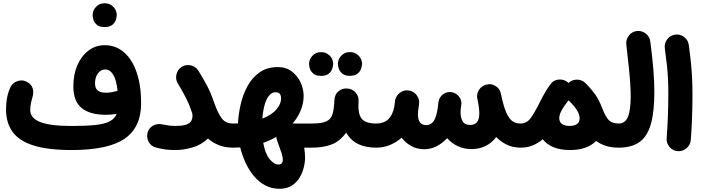

<svg xmlns="http://www.w3.org/2000/svg" viewBox="-20 -856 4311 1181"><path d="M17.1 -182.1Q17.1 -262.7 44.4 -319.8Q58.1 -347.2 87.9 -357.2Q117.7 -367.2 144.5 -353Q171.9 -339.4 180.7 -313.5Q189.5 -287.6 178.2 -252.9Q174.8 -242.7 170.4 -222.2Q166 -201.7 166 -178.7Q166 -129.9 226.8 -105.5Q287.6 -81.1 421.4 -81.1Q513.7 -81.1 570.3 -87.6Q627 -94.2 656.5 -110.6Q686 -127 697.3 -155.3Q664.1 -149.9 631.8 -149.9Q532.7 -149.9 481.9 -191.7Q431.2 -233.4 431.2 -324.7Q431.2 -398.9 456.5 -456.1Q481.9 -513.2 525.4 -545.7Q568.8 -578.1 623.5 -578.1Q692.4 -578.1 742.9 -534.2Q793.5 -490.2 820.8 -410.2Q848.1 -330.1 848.1 -221.2Q848.1 -72.8 746.8 -2.9Q645.5 66.9 421.4 66.9Q274.4 66.9 185.5 38.6Q96.7 10.3 56.9 -45.4Q17.1 -101.1 17.1 -182.1ZM564.5 -343.3Q564.5 -312.5 581.5 -299.1Q598.6 -285.6 632.3 -285.6Q649.9 -285.6 667.5 -289.1Q685.1 -292.5 699.2 -295.9Q701.2 -296.4 703.1 -296.9Q695.8 -366.7 675.8 -397.7Q655.8 -428.7 627 -428.7Q600.6 -428.7 582.5 -404.8Q564.5 -380.9 564.5 -343.3ZM549.8 -763.7Q549.8 -791.5 570.3 -813.7Q590.8 -835.9 622.6 -835.9Q645.5 -835.9 661.4 -826.2Q677.2 -816.4 686.5 -802.2Q698.2 -782.7 698.2 -763.7Q698.2 -749 691.9 -731.7Q685.5 -714.4 669.2 -701.9Q652.8 -689.5 623.5 -689.5Q593.3 -689.5 577.6 -702.1Q562 -714.8 555.7 -731.4Q549.8 -747.6 549.8 -763.7Z M887.7 -40Q896 -69.3 921.9 -83.5Q947.8 -97.7 979 -90.8Q1000 -86.4 1018.3 -84Q1036.6 -81.5 1058.1 -81.5Q1102.5 -81.5 1125.2 -89.4Q1147.9 -97.2 1156 -111.6Q1164.1 -126 1164.1 -145Q1164.1 -151.9 1162.6 -158.7Q1158.7 -168.9 1154.8 -180.7Q1143.1 -216.8 1122.8 -255.9Q1102.5 -294.9 1073.7 -342.8Q1058.1 -368.7 1065.4 -398.9Q1072.8 -429.2 1098.6 -445.3Q1124.5 -460.9 1154.8 -453.6Q1185.1 -446.3 1200.7 -420.4Q1230 -373 1253.4 -329.1Q1276.9 -285.2 1295.4 -229.5Q1320.8 -158.2 1344.5 -127.2Q1368.2 -96.2 1414.6 -96.2H1415Q1445.8 -96.2 1467.3 -74.5Q1488.8 -52.7 1488.8 -22Q1488.8 8.3 1467.3 30.3Q1445.8 52.2 1415 52.2H1414.6Q1363.8 52.2 1325.4 36.6Q1287.1 21 1258.8 -3.9Q1219.7 34.7 1164.6 50.8Q1109.4 66.9 1058.1 66.9Q1023.9 66.9 999 63.7Q974.1 60.5 938.5 51.3Q909.2 43.9 894.5 16.6Q879.9 -10.7 887.7 -40Z M1340.8 -22Q1340.8 -52.7 1362.8 -74.5Q1384.8 -96.2 1415 -96.2Q1429.7 -96.2 1443.8 -96.7Q1446.3 -151.9 1460 -212.2Q1473.6 -272.5 1501.7 -325Q1529.8 -377.4 1575.9 -410.4Q1622.1 -443.4 1689.9 -443.4Q1739.7 -443.4 1775.1 -416.3Q1810.5 -389.2 1829.1 -348.4Q1847.7 -307.6 1847.7 -266.6Q1847.7 -221.7 1830.1 -178Q1812.5 -134.3 1779.8 -96.2H1898.4Q1929.2 -96.2 1950.7 -74.5Q1972.2 -52.7 1972.2 -22Q1972.2 8.3 1950.7 30.3Q1929.2 52.2 1898.4 52.2H1851.1Q1856.4 83.5 1856.4 113.3Q1856.4 143.1 1847.9 176.5Q1839.4 210 1821 239.3Q1802.7 268.6 1772.7 286.9Q1742.7 305.2 1699.7 305.2Q1649.9 305.2 1610.1 283.4Q1570.3 261.7 1540.3 225.1Q1510.3 188.5 1489.7 143.1Q1469.2 97.7 1457.5 50.8Q1436.5 52.2 1415 52.2Q1384.8 52.2 1362.8 30.3Q1340.8 8.3 1340.8 -22ZM1674.8 -288.6Q1643.6 -288.6 1621.8 -247.8Q1600.1 -207 1593.8 -126.5Q1652.3 -149.4 1680.7 -183.6Q1709 -217.8 1709 -249Q1709 -267.1 1701.9 -277.8Q1694.8 -288.6 1674.8 -288.6ZM1698.2 46.9Q1691.9 30.3 1686.5 14.2Q1681.2 -2 1679.2 -14.2Q1642.1 7.8 1599.1 22.5Q1611.3 89.8 1638.4 122.8Q1665.5 155.8 1692.4 155.8Q1719.7 155.8 1719.7 126.5Q1719.7 110.8 1713.1 89.4Q1706.5 67.9 1698.2 46.9Z M1823.7 -22Q1823.7 -52.7 1845.9 -74.5Q1868.2 -96.2 1898.4 -96.2Q1960 -96.2 1988.3 -109.9Q2016.6 -123.5 2025.6 -155.3Q2034.7 -187 2037.1 -241.2Q2039.1 -275.9 2062.3 -294.9Q2085.4 -314 2116.7 -311.5Q2147.5 -309.6 2167.7 -286.4Q2188 -263.2 2185.5 -232.9Q2180.2 -158.7 2203.6 -127.4Q2227.1 -96.2 2293.9 -96.2H2294.4Q2325.2 -96.2 2346.7 -74.5Q2368.2 -52.7 2368.2 -22Q2368.2 8.3 2346.7 30.3Q2325.2 52.2 2294.4 52.2H2293.9Q2231.9 52.2 2185.3 31Q2138.7 9.8 2109.4 -40.5Q2070.8 13.2 2019.5 32.7Q1968.3 52.2 1898.4 52.2Q1868.2 52.2 1845.9 30.3Q1823.7 8.3 1823.7 -22ZM2058.6 -463.9Q2058.6 -491.7 2079.3 -513.7Q2100.1 -535.6 2131.3 -535.6Q2154.3 -535.6 2170.2 -525.9Q2186 -516.1 2195.3 -502Q2207 -483.4 2207 -463.9Q2207 -449.2 2200.7 -431.9Q2194.3 -414.6 2178.2 -402.1Q2162.1 -389.6 2132.3 -389.6Q2102.1 -389.6 2086.4 -402.3Q2070.8 -415 2064.5 -431.6Q2058.6 -447.8 2058.6 -463.9ZM1881.3 -463.4Q1881.3 -491.2 1901.9 -513.2Q1922.4 -535.2 1954.1 -535.2Q1977.1 -535.2 1992.9 -525.4Q2008.8 -515.6 2018.1 -501.5Q2029.3 -483.4 2029.3 -463.4Q2029.3 -448.7 2022.9 -431.4Q2016.6 -414.1 2000.5 -401.6Q1984.4 -389.2 1955.1 -389.2Q1924.8 -389.2 1909.2 -401.9Q1893.6 -414.6 1886.7 -431.2Q1883.8 -439.5 1882.6 -447.8Q1881.3 -456.1 1881.3 -463.4Z M2220.2 -22Q2220.2 -52.7 2242.2 -74.5Q2264.2 -96.2 2294.4 -96.2Q2385.3 -96.2 2405.3 -199.2Q2406.7 -213.9 2410.2 -236.8V-237.8Q2410.6 -238.3 2410.6 -239.3Q2410.6 -239.3 2410.6 -239.7Q2414.6 -261.2 2430.7 -277.3Q2431.2 -277.8 2431.6 -278.3Q2431.6 -278.3 2431.6 -278.3Q2443.8 -290.5 2460.4 -296.4Q2477.1 -302.2 2494.6 -299.3Q2524.9 -294.9 2543.5 -270Q2562 -245.1 2557.6 -214.8Q2553.2 -186.5 2552 -173.8Q2550.8 -161.1 2550.8 -153.3Q2550.8 -86.4 2601.6 -86.4Q2630.4 -86.4 2647.7 -111.3Q2665 -136.2 2673.3 -196.8Q2674.3 -210.9 2677.2 -229.5Q2679.2 -243.2 2686.5 -255.4Q2686.5 -255.9 2687 -255.9Q2687.5 -256.3 2687.5 -256.8Q2697.8 -273.4 2715.6 -282.5Q2733.4 -291.5 2753.4 -289.6Q2754.9 -289.6 2756.3 -289.1H2757.3Q2786.1 -284.7 2804 -261.2Q2821.8 -237.8 2817.4 -210.9Q2815.9 -198.7 2814 -187Q2813 -175.8 2813 -165.5Q2813 -131.3 2825.9 -109.4Q2838.9 -87.4 2871.6 -87.4Q2928.2 -87.4 2928.2 -156.7Q2928.2 -178.2 2925 -200.4Q2921.9 -222.7 2916.5 -246.6Q2910.6 -269.5 2920.4 -292Q2927.2 -308.1 2940.7 -319.8Q2954.1 -331.5 2972.2 -335.4Q3001.5 -343.8 3028.3 -326.9Q3055.2 -310.1 3061 -280.3L3062 -276.4Q3066.4 -257.3 3068.8 -244.1Q3083 -185.5 3098.9 -153.6Q3114.7 -121.6 3134.8 -108.9Q3154.8 -96.2 3181.2 -96.2H3181.6Q3212.4 -96.2 3233.9 -74.5Q3255.4 -52.7 3255.4 -22Q3255.4 8.3 3233.9 30.3Q3212.4 52.2 3181.6 52.2H3181.2Q3137.2 52.2 3100.1 35.2Q3063 18.1 3032.2 -13.2Q3006.3 22 2967.8 41.5Q2929.2 61 2881.3 61Q2835 61 2796.6 43.5Q2758.3 25.9 2730.5 -6.3Q2700.7 25.9 2664.6 43.9Q2628.4 62 2589.4 62Q2546.4 62 2510.7 42.7Q2475.1 23.4 2450.2 -8.8Q2418 19.5 2378.4 35.9Q2338.9 52.2 2294.4 52.2Q2264.2 52.2 2242.2 30.3Q2220.2 8.3 2220.2 -22Z M3107.4 -22Q3107.4 -52.7 3129.4 -74.5Q3151.4 -96.2 3181.6 -96.2Q3220.2 -96.2 3244.6 -130.1Q3269 -164.1 3299.3 -225.1Q3315.9 -258.3 3333 -288.1Q3350.1 -317.9 3368.2 -340.3L3369.6 -342.3Q3384.3 -360.4 3407 -365.2Q3429.7 -370.1 3450.7 -362.3Q3462.9 -357.9 3472.7 -349.6Q3475.1 -347.7 3477.1 -345.7Q3499.5 -366.7 3530.3 -366.2Q3561 -365.7 3582 -344.2Q3585.4 -340.8 3588.4 -337.4Q3607.9 -317.9 3623.5 -297.9Q3646 -270.5 3658.9 -246.6Q3671.9 -222.7 3684.1 -190.9Q3704.1 -138.7 3724.4 -117.4Q3744.6 -96.2 3786.1 -96.2H3786.6Q3817.4 -96.2 3838.9 -74.5Q3860.4 -52.7 3860.4 -22Q3860.4 8.3 3838.9 30.3Q3817.4 52.2 3786.6 52.2H3786.1Q3740.7 52.2 3706.3 41Q3671.9 29.8 3647 11.2Q3590.3 66.9 3486.8 66.9Q3427.2 66.9 3385 49.6Q3342.8 32.2 3318.4 0.5Q3292 23.4 3258.1 37.8Q3224.1 52.2 3181.6 52.2Q3151.4 52.2 3129.4 30.3Q3107.4 8.3 3107.4 -22ZM3419.9 -129.4Q3419.9 -107.4 3435.5 -94.5Q3451.2 -81.5 3482.9 -81.5Q3545.4 -81.5 3545.4 -128.9Q3545.4 -173.8 3477.5 -238.3L3477.1 -238.8Q3473.6 -234.4 3470.2 -230Q3462.9 -220.7 3457 -211.9Q3445.8 -196.8 3437 -181.6Q3419.9 -151.4 3419.9 -129.4Z M3712.4 -22Q3712.4 -52.7 3734.4 -74.5Q3756.3 -96.2 3786.6 -96.2Q3824.7 -96.2 3842 -136.5Q3859.4 -176.8 3859.4 -262.2Q3859.4 -295.4 3856.9 -336.4Q3854.5 -377.4 3848.6 -436.3Q3842.8 -495.1 3832.5 -581.5Q3829.1 -611.8 3847.7 -636.5Q3866.2 -661.1 3896.5 -665Q3926.8 -668.9 3951.4 -650.1Q3976.1 -631.3 3980 -601.1Q3993.2 -498.5 3999 -426.5Q4004.9 -354.5 4004.9 -289.1Q4004.9 -167 3983.2 -91.8Q3961.4 -16.6 3913.3 17.8Q3865.2 52.2 3786.6 52.2Q3756.3 52.2 3734.4 30.3Q3712.4 8.3 3712.4 -22Z M4069.3 -559.6Q4065.4 -589.8 4084.2 -614.5Q4103 -639.2 4133.3 -643.1Q4163.6 -647 4188.2 -628.2Q4212.9 -609.4 4216.8 -579.1Q4225.6 -514.2 4230.5 -464.8Q4235.4 -415.5 4237.3 -369.4Q4239.3 -323.2 4239.3 -267.6Q4239.3 -196.8 4236.6 -125.7Q4233.9 -54.7 4229 5.4Q4226.6 35.6 4202.6 55.9Q4178.7 76.2 4148.4 73.7Q4117.7 71.3 4097.9 47.4Q4078.1 23.4 4080.6 -6.3Q4085.4 -66.9 4088.1 -137Q4090.8 -207 4090.8 -274.9Q4090.8 -325.2 4089.1 -365.2Q4087.4 -405.3 4082.8 -450.2Q4078.1 -495.1 4069.3 -559.6Z"/></svg>

Font: Mikhak-DS1-FD ExtraBold
Style: Regular
Weight: 800
Designer: Amin Abedi
Version: Version 3.2